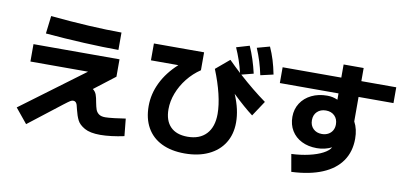

<svg xmlns="http://www.w3.org/2000/svg" viewBox="-77 -1077 2967 1391"><g transform="rotate(10 1406.0 -381.0)"><path d="M79.1 -63.5 543 -408.2H119.1V-536.1H752V-408.2L599.1 -290.5Q618.2 -276.4 626 -254.9Q633.8 -233.4 639.6 -198.2Q645.5 -167 652.1 -148.2Q658.7 -129.4 675.3 -116.9Q691.9 -104.5 722.7 -104.5Q744.1 -104.5 790 -109.9Q835.9 -115.2 871.1 -121.1L883.8 5.9Q836.9 16.1 791 21.7Q745.1 27.3 709 27.3Q633.8 27.3 593 4.2Q552.2 -19 537.4 -49.1Q522.5 -79.1 511.7 -124Q506.8 -146.5 503.2 -157.7Q499.5 -168.9 492.7 -175.8Q485.8 -182.6 473.6 -182.6Q464.4 -182.6 452.9 -175.8Q441.4 -168.9 407.2 -142.6L167 43.9ZM194.3 -627.9 210 -758.8Q354 -744.6 490.5 -737.1Q627 -729.5 732.4 -729.5V-601.6Q625.5 -601.6 479 -608.6Q332.5 -615.7 194.3 -627.9Z M1018.6 -240.2Q1018.6 -329.1 1059.6 -413.1Q1100.6 -497.1 1179.2 -568.4H977.5V-692.4H1346.7V-560.5Q1292 -523.9 1250.7 -471.9Q1209.5 -419.9 1186.8 -360.6Q1164.1 -301.3 1164.1 -242.2Q1164.1 -158.7 1207.8 -114Q1251.5 -69.3 1334 -69.3Q1422.9 -69.3 1471.7 -121.6Q1520.5 -173.8 1520.5 -269.5Q1520.5 -333.5 1501 -415Q1481.4 -496.6 1444.3 -587.9L1543.9 -671.9Q1587.4 -628.4 1628.9 -590.3Q1617.2 -639.6 1602.5 -682.1Q1587.9 -724.6 1568.4 -768.6L1664.1 -796.9Q1703.1 -709 1727.5 -602.5L1640.1 -580.1Q1745.6 -484.9 1842.8 -415L1768.6 -302.7Q1706.1 -349.6 1617.2 -434.6Q1641.1 -377.9 1652.1 -328.4Q1663.1 -278.8 1663.1 -231.4Q1663.1 -144.5 1623 -80.3Q1583 -16.1 1508.5 18.8Q1434.1 53.7 1334 53.7Q1234.9 53.7 1164.1 19Q1093.3 -15.6 1055.9 -81.8Q1018.6 -147.9 1018.6 -240.2ZM1716.8 -791 1809.6 -816.4Q1830.1 -771 1844.5 -724.4Q1858.9 -677.7 1870.1 -621.1L1776.4 -599.6Q1765.1 -652.8 1751 -698Q1736.8 -743.2 1716.8 -791Z M2379.9 -175.8Q2356.4 -163.6 2328.1 -157Q2299.8 -150.4 2270.5 -150.4Q2207 -150.4 2158.9 -174.6Q2110.8 -198.7 2084.2 -242.4Q2057.6 -286.1 2057.6 -343.8Q2057.6 -400.4 2086.2 -444.6Q2114.7 -488.8 2165.3 -513.4Q2215.8 -538.1 2280.3 -538.1Q2301.8 -538.1 2319.8 -534.2Q2337.9 -530.3 2357.4 -522V-568.4H1925.8V-684.6H2357.4V-781.2H2504.9V-684.6H2761.7V-568.4H2504.9V-388.2Q2533.2 -336.4 2533.2 -265.6Q2533.2 -169.9 2485.4 -101.1Q2437.5 -32.2 2345 6.3Q2252.4 44.9 2119.1 50.8L2096.7 -77.1Q2166 -80.1 2225.3 -93.8Q2284.7 -107.4 2325.2 -128.7Q2365.7 -149.9 2379.9 -175.8ZM2377.9 -343.8Q2377.9 -382.8 2353.8 -406.7Q2329.6 -430.7 2290 -430.7Q2250.5 -430.7 2225.8 -407Q2201.2 -383.3 2201.2 -343.8Q2201.2 -305.7 2225.3 -281.7Q2249.5 -257.8 2289.1 -257.8Q2314.5 -257.8 2334.7 -268.3Q2355 -278.8 2366.5 -298.3Q2377.9 -317.9 2377.9 -343.8Z"/></g></svg>

Font: Pretendard JP ExtraBold
Style: Regular
Weight: 800
Designer: Base glyphs from Inter by Rasmus Andersson; Hangeul glyphs from Noto Sans CJK(Source Han Sans) by Jang Soo-young and Kan
Foundry: Kil Hyung-jin
Version: Version 1.309